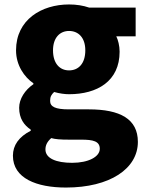

<svg xmlns="http://www.w3.org/2000/svg" viewBox="-20 -603 656 862"><path d="M276 239C474 239 599 154 599 34C599 -69 519 -112 379 -112H289C228 -112 205 -124 205 -150C205 -170 211 -178 223 -190C248 -183 271 -180 290 -180C416 -180 517 -238 517 -371C517 -398 510 -424 502 -440H589V-569H380C354 -578 323 -583 290 -583C167 -583 52 -515 52 -377C52 -310 89 -257 130 -229V-225C92 -199 66 -159 66 -119C66 -71 88 -41 118 -21V-16C65 11 38 49 38 96C38 198 145 239 276 239ZM290 -287C249 -287 218 -317 218 -377C218 -434 249 -464 290 -464C332 -464 363 -434 363 -377C363 -317 332 -287 290 -287ZM304 128C232 128 184 108 184 68C184 49 192 33 210 17C228 22 250 24 291 24H345C398 24 428 31 428 65C428 101 377 128 304 128Z"/></svg>

Font: Noto Sans KR Black
Style: Regular
Weight: 900
Designer: Ryoko NISHIZUKA 西塚涼子 (kana, bopomofo & ideographs); Paul D. Hunt (Latin, Greek & Cyrillic); Sandoll Communications 산돌커뮤니
Foundry: Adobe
Version: Version 2.004;hotconv 1.0.118;makeotfexe 2.5.65603